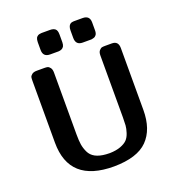

<svg xmlns="http://www.w3.org/2000/svg" viewBox="-161 -1030 1085 1181"><g transform="rotate(-20 382.0 -440.0)"><path d="M91 -240V-644Q91 -659 92.5 -667.5Q94 -676 105 -685Q116 -694 137 -694H187Q200 -694 208 -692Q216 -690 224.5 -679Q233 -668 233 -647V-242Q233 -202 237 -176Q241 -150 253.5 -123.5Q266 -97 293 -82.5Q320 -68 362 -65L387 -64Q429 -65 458 -76Q487 -87 502 -102.5Q517 -118 525.5 -144.5Q534 -171 535.5 -191Q537 -211 537 -243V-649Q537 -670 546.5 -680.5Q556 -691 564 -692.5Q572 -694 585 -694H629Q671 -694 671 -648V-243Q671 -116 603.5 -47.5Q536 21 383 22Q91 22 91 -240ZM203 -806V-857Q203 -866 204.5 -872.5Q206 -879 208 -883.5Q210 -888 214 -891.5Q218 -895 221 -897Q224 -899 229 -900Q234 -901 236 -901Q238 -901 244 -902H249H299Q322 -902 333.5 -892Q345 -882 345 -856V-805Q345 -797 343.5 -790Q342 -783 339.5 -778.5Q337 -774 333 -770.5Q329 -767 326 -765.5Q323 -764 318.5 -762.5Q314 -761 311.5 -761Q309 -761 304 -760H300H249Q203 -760 203 -806ZM417 -807V-855Q417 -863 418 -869.5Q419 -876 421 -880.5Q423 -885 425 -888.5Q427 -892 430.5 -894.5Q434 -897 436.5 -898.5Q439 -900 443.5 -900.5Q448 -901 449.5 -901.5Q451 -902 456 -902Q461 -902 462 -902H513Q559 -902 559 -857V-804Q559 -795 557 -787.5Q555 -780 551.5 -775.5Q548 -771 544 -768Q540 -765 534.5 -763.5Q529 -762 526.5 -761.5Q524 -761 519 -760H514H462Q417 -760 417 -807Z"/></g></svg>

Font: CMU Sans Serif
Style: Bold
Weight: 700
Version: Version 0.7.0